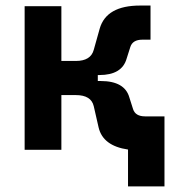

<svg xmlns="http://www.w3.org/2000/svg" viewBox="-20 -540 626 692"><path d="M68.8 0V-517.6H201.2V-320.3H253.4Q307.1 -320.3 317.9 -360.4L339.4 -437Q363.3 -520 484.9 -520H522.5V-397H493.2Q458 -397 449.7 -370.6L436.5 -329.1Q419.9 -269.5 337.9 -269.5H332.5V-248H342.8Q429.7 -248 446.3 -188.5L459.5 -147Q467.8 -120.6 502.9 -120.6H572.8V131.8H441.4V-1Q351.1 -14.2 335.4 -80.6L317.9 -157.2Q308.6 -197.3 253.4 -197.3H201.2V0Z"/></svg>

Font: CaskaydiaMono NF
Style: Bold
Weight: 700
Designer: Aaron Bell
Foundry: Saja Typeworks
Version: Version 2111.001; ttfautohint (v1.8.4);Nerd Fonts 3.1.1